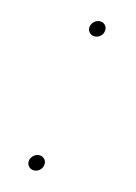

<svg xmlns="http://www.w3.org/2000/svg" viewBox="-87 -565 438 619"><g transform="rotate(15 131.5 -255.0)"><path d="M87.4 4.4Q76.2 4.4 69.3 -3.9Q62.5 -12.2 64.5 -22.9Q66.4 -33.2 74.7 -40.3Q83 -47.4 92.8 -47.4Q104 -47.4 110.8 -39.3Q117.7 -31.2 115.7 -20Q114.3 -9.8 106 -2.7Q97.7 4.4 87.4 4.4ZM164.6 -463.4Q153.3 -463.4 146.5 -471.7Q139.6 -480 141.6 -490.7Q143.6 -501 151.9 -508.1Q160.2 -515.1 169.9 -515.1Q181.2 -515.1 188 -507.1Q194.8 -499 192.9 -487.8Q191.4 -477.5 183.1 -470.5Q174.8 -463.4 164.6 -463.4Z"/></g></svg>

Font: Inter 16pt Thin
Style: Italic
Weight: 250
Italic angle: -9.3988°
Version: Version 4.001;git-66647c0bb